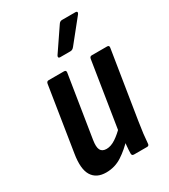

<svg xmlns="http://www.w3.org/2000/svg" viewBox="-176 -787 778 882"><g transform="rotate(-30 213.0 -346.5)"><path d="M123.7 8Q72.3 8 49.8 -28.1Q27.3 -64.2 39.7 -140.4L93.3 -479.8Q95.3 -491.7 105.3 -491.7H186.7Q199.1 -491.7 197.3 -479.8L145.3 -152.6Q139.5 -117 147.7 -101Q155.9 -85.1 179.2 -85.1Q202.2 -85.1 227.7 -101.9Q253.2 -118.6 282.1 -148.9L282 -80.4Q246.2 -41.6 208.1 -16.8Q170 8 123.7 8ZM274.6 0Q263.2 0 263.2 -11.4Q263.4 -29.4 265.7 -53.1Q268 -76.8 270 -95.2L265.9 -125.1L322.1 -479.8Q324.1 -491.7 334.1 -491.7H415.5Q427.5 -491.7 425.5 -479.8L368.9 -124.4Q363.3 -89.9 359.9 -61.6Q356.5 -33.4 355.1 -11.4Q354.7 0 344.1 0ZM203.6 -556.6Q197.9 -556.6 196.2 -560.6Q194.5 -564.6 197.9 -570L279 -689.4Q286 -700.7 297.2 -700.7H369.2Q375.4 -700.7 376.9 -696.4Q378.4 -692.1 374 -686.4L279 -568Q270.3 -556.6 258.9 -556.6Z"/></g></svg>

Font: Sofia Sans Condensed
Style: Italic
Weight: 400
Italic angle: -9°
Designer: Botio Nikoltchev, Ani Petrova
Foundry: lettersoup
Version: Version 4.101